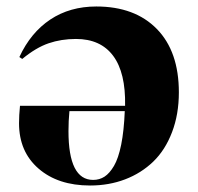

<svg xmlns="http://www.w3.org/2000/svg" viewBox="-20 -552 603 586"><path d="M254.9 14.2Q157.2 14.2 97.7 -37.4Q38.1 -88.9 38.1 -175.8Q38.1 -200.2 41 -229H361.8Q363.8 -330.1 325.4 -381.6Q287.1 -433.1 211.9 -433.1Q167 -433.1 128.4 -419.9Q89.8 -406.7 47.9 -372.1L39.1 -377.9Q73.7 -452.6 133.5 -492.4Q193.4 -532.2 273.9 -532.2Q391.6 -532.2 458.7 -463.6Q525.9 -395 525.9 -270Q525.9 -203.1 505.1 -148.7Q484.4 -94.2 447.8 -58.8Q411.1 -23.4 361.8 -4.6Q312.5 14.2 254.9 14.2ZM264.2 -2.9Q283.7 -2.9 299.1 -12.9Q314.5 -22.9 327.9 -45.7Q341.3 -68.4 349.9 -110.6Q358.4 -152.8 360.8 -212.9H191.9Q189 -183.1 189 -151.9Q189 -2.9 264.2 -2.9Z"/></svg>

Font: Display Regular
Style: Bold
Weight: 700
Designer: Latin by Veronika Burian and Jose Scaglione. Greek by Irene Vlachou. Cyrillic by Vera Evstafieva.
Foundry: TypeTogether
Version: Version 3.002